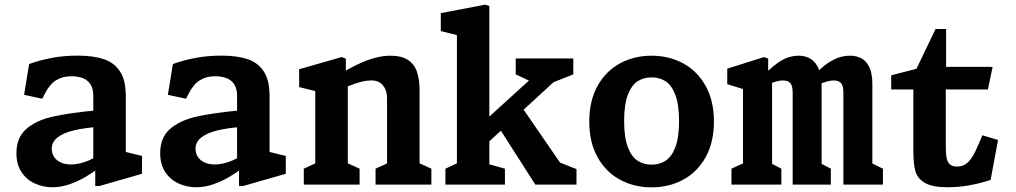

<svg xmlns="http://www.w3.org/2000/svg" viewBox="-20 -796 4380 828"><path d="M390.8 -83.9 382.4 -97V-382.1Q382.4 -414.3 369.7 -433.1Q356.9 -451.9 335.6 -459.6Q314.2 -467.3 286.2 -467.2Q250.4 -467.2 222.7 -450.4Q195 -433.7 175.1 -394.9L162.4 -370.2L83.9 -387.1L105.6 -519.9Q152 -536.5 203.4 -546.3Q254.8 -556.1 314.6 -556.1Q382.1 -556.1 427.2 -541.2Q472.3 -526.2 497.5 -488Q522.6 -449.8 522.6 -381.3V-118.3L500.5 -145.9L592.5 -123.5V-46.6L409.1 6H390.8ZM50.8 -135.4Q50.8 -202.5 92.9 -239.5Q135.1 -276.6 207.2 -293Q279.4 -309.3 400.2 -320.6L399.5 -248.5Q342 -244.1 298.4 -233.8Q254.8 -223.5 229 -204Q203.2 -184.4 203.2 -153.8Q203.2 -135.2 213 -119.8Q222.9 -104.4 241.6 -95.6Q260.2 -86.8 286.4 -86.8Q315.3 -86.8 348.3 -98.4Q381.3 -110 410.6 -131.7V-74.5Q379.4 -51 348.1 -32.6Q316.8 -14.2 279.9 -1.3Q243.1 11.5 205.9 11.5Q165.8 11.5 130.3 -4.6Q94.9 -20.7 72.8 -53.8Q50.8 -87 50.8 -135.4Z M1010.8 -83.9 1002.4 -97V-382.1Q1002.4 -414.3 989.7 -433.1Q976.9 -451.9 955.6 -459.6Q934.2 -467.3 906.2 -467.2Q870.4 -467.2 842.7 -450.4Q815 -433.7 795.1 -394.9L782.4 -370.2L703.9 -387.1L725.6 -519.9Q772 -536.5 823.4 -546.3Q874.8 -556.1 934.6 -556.1Q1002.1 -556.1 1047.2 -541.2Q1092.3 -526.2 1117.5 -488Q1142.6 -449.8 1142.6 -381.3V-118.3L1120.5 -145.9L1212.5 -123.5V-46.6L1029.1 6H1010.8ZM670.8 -135.4Q670.8 -202.5 712.9 -239.5Q755.1 -276.6 827.2 -293Q899.4 -309.3 1020.2 -320.6L1019.5 -248.5Q962 -244.1 918.4 -233.8Q874.8 -223.5 849 -204Q823.2 -184.4 823.2 -153.8Q823.2 -135.2 833 -119.8Q842.9 -104.4 861.6 -95.6Q880.2 -86.8 906.4 -86.8Q935.3 -86.8 968.3 -98.4Q1001.3 -110 1030.6 -131.7V-74.5Q999.4 -51 968.1 -32.6Q936.8 -14.2 899.9 -1.3Q863.1 11.5 825.9 11.5Q785.8 11.5 750.3 -4.6Q714.9 -20.7 692.8 -53.8Q670.8 -87 670.8 -135.4Z M1599.6 -68.5 1682.2 -106.6 1649.1 -50.4V-370.8Q1649.1 -396.8 1640.2 -414.5Q1631.4 -432.2 1616.7 -440.6Q1601.9 -449.1 1584.1 -449.1Q1559.5 -449.1 1534.8 -442.6Q1510.2 -436.1 1478.8 -423.2Q1463.6 -416.8 1447.6 -409.3V-477.8Q1457 -483.5 1461.7 -486.1Q1466.4 -488.7 1475.8 -494.2Q1510.7 -514 1542.2 -527.4Q1573.8 -540.8 1604.3 -548.3Q1634.8 -555.8 1663.6 -555.8Q1711 -555.8 1738.7 -537.9Q1766.3 -520 1777.9 -487.2Q1789.4 -454.5 1789.4 -405.2V-50.8L1756.8 -106.6L1840.3 -68.5V0H1599.6ZM1290.1 -68.5 1372.8 -106.6 1339.6 -50.4V-434.6L1372 -395.1L1270.1 -420.5V-497.4L1453.5 -549.9L1471.4 -543.2V-441.9L1479.9 -434.9V-50.8L1447.3 -106.6L1530.8 -68.5V0H1290.1Z M1900.9 -68.5 1983.2 -106.6 1950.4 -50.4V-676.1L1982.4 -636.6L1880.9 -662V-739.3L2072.4 -776L2090.3 -770V-50.8L2057.8 -96.6L2157.5 -68.5V0H1900.9ZM2132.5 -244.1 2224.7 -342.7 2417.4 -62.4 2317.8 -125.4 2466.1 -66.8V0H2288.5ZM2072.8 -277.4 2316 -498.4 2286.1 -436.8 2204.1 -475.2V-543.8H2452.3V-475.2L2343.9 -432.2L2428.7 -498.4L2072.8 -170.5Z M2521.2 -272.1Q2521.2 -361.4 2556.9 -425.5Q2592.6 -489.7 2653.8 -522.7Q2715.1 -555.8 2790 -555.8Q2864.9 -555.8 2926.2 -522.7Q2987.4 -489.7 3023.1 -425.5Q3058.8 -361.4 3058.8 -272.1Q3058.8 -182.3 3023.1 -118.2Q2987.4 -54.1 2926.2 -21Q2864.9 12 2790 12Q2715.1 12 2653.8 -21Q2592.6 -54.1 2556.9 -118.2Q2521.2 -182.3 2521.2 -272.1ZM2908.4 -274.2Q2908.4 -344.6 2892.6 -386.4Q2876.8 -428.2 2850.6 -445.3Q2824.4 -462.3 2790 -462.3Q2755.6 -462.3 2729.4 -445.3Q2703.2 -428.2 2687.4 -386.4Q2671.6 -344.6 2671.6 -274.2Q2671.6 -203.3 2687.4 -161.7Q2703.2 -120.1 2729.4 -103Q2755.6 -86 2790 -86Q2824.4 -86 2850.6 -103Q2876.8 -120.1 2892.6 -161.7Q2908.4 -203.3 2908.4 -274.2Z M3357 -449Q3336.2 -449 3310 -438.8Q3283.8 -428.7 3254.9 -411.1V-451.2Q3295.2 -497.7 3336.7 -526.7Q3378.2 -555.8 3424.7 -555.8Q3455 -555.8 3477.2 -541.3Q3499.3 -526.8 3511.3 -497.2Q3523.3 -467.7 3523.3 -423.2V-50.8L3490.8 -106.6L3563 -68.5V0H3398.4V-396.1Q3398.4 -426 3388.4 -437.5Q3378.3 -449 3357 -449ZM3575.7 -449Q3555.2 -449 3529 -438.8Q3502.8 -428.7 3474.1 -411.1L3473.9 -451.1Q3498.5 -480.3 3522.8 -502.5Q3547 -524.8 3578.4 -540.2Q3609.8 -555.8 3645.5 -555.8Q3674.5 -555.8 3696 -543.8Q3717.6 -531.8 3729.8 -504.8Q3742 -477.7 3742 -434V-50.8L3709.4 -106.6L3787.6 -68.5V0H3617.1V-396.1Q3617.1 -426 3607 -437.5Q3597 -449 3575.7 -449ZM3134.4 -68.5 3217.4 -106.6 3184.2 -50.4V-450.4L3217.5 -401.8L3116.3 -433V-499.9L3274.8 -549.9L3292.8 -543.2V-474.2L3309.6 -467.2V-50.8L3277 -106.6L3349.6 -68.5V0H3134.4Z M3918.8 -144.9V-433.2L3941.2 -410.2H3823.3V-471.2L3969 -508.9L3924 -482.2L4014.6 -670.9H4060.1V-484.4L4037.2 -507.5H4260.7L4240.2 -410.2H4036.8L4058.7 -433.2V-162.6Q4058.7 -132.9 4062.2 -115Q4065.8 -97 4076.3 -87.3Q4086.8 -77.7 4106.9 -77.7Q4126.9 -77.4 4142.4 -87Q4157.9 -96.5 4171.4 -117.2Q4184.8 -137.8 4200.1 -173.7L4216.4 -212.5L4284.1 -192.5L4252 -20.1Q4205.2 -4.8 4159.3 3.4Q4113.4 11.6 4066.6 11.6Q4000.9 11.5 3968.8 -7.2Q3936.7 -25.9 3927.7 -57.6Q3918.8 -89.3 3918.8 -144.9Z"/></svg>

Font: Monaspace Xenon Var ExtraLight
Style: Regular
Weight: 200
Designer: Riley Cran and the Lettermatic Team
Version: Version 1.200 (Monaspace Xenon Var)